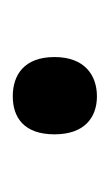

<svg xmlns="http://www.w3.org/2000/svg" viewBox="46 -506 175 308"><g transform="rotate(-90 134.0 -352.5)"><path d="M72 -353C72 -305 99 -285 133 -285C167 -285 196 -305 196 -353C196 -402 167 -420 133 -420C99 -420 72 -402 72 -353Z"/></g></svg>

Font: Noto Sans Psalter Pahlavi
Style: Regular
Weight: 400
Designer: Monotype Design Team
Foundry: Monotype Imaging Inc.
Version: Version 2.002